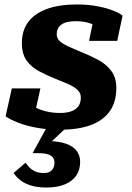

<svg xmlns="http://www.w3.org/2000/svg" viewBox="-20 -570 592 860"><path d="M249 11Q192 11 143.5 2Q95 -7 60 -21Q25 -35 5 -49L33 -174H161L132 -43Q112 -50 104.5 -62.5Q97 -75 97.5 -88Q98 -101 105 -111Q117 -100 138 -89Q159 -78 187.5 -71Q216 -64 249 -64Q279 -64 299.5 -71.5Q320 -79 331 -94Q342 -109 342 -133Q342 -150 332 -162Q322 -174 305 -183.5Q288 -193 267.5 -201Q247 -209 226 -218Q189 -233 155 -251Q121 -269 99.5 -298.5Q78 -328 78 -377Q78 -433 106 -471Q134 -509 189 -529.5Q244 -550 325 -550Q375 -550 416.5 -542Q458 -534 487 -522.5Q516 -511 529 -500L505 -387H379L400 -489Q413 -490 422.5 -480.5Q432 -471 436 -458.5Q440 -446 433 -435Q423 -446 407.5 -455Q392 -464 370 -469.5Q348 -475 319 -475Q275 -475 254.5 -459.5Q234 -444 234 -417Q234 -397 249.5 -384Q265 -371 290.5 -360Q316 -349 346 -336Q384 -321 419.5 -302Q455 -283 478 -253Q501 -223 501 -176Q501 -113 471.5 -71.5Q442 -30 386 -9.5Q330 11 249 11ZM188 270Q149 270 120.5 261.5Q92 253 73 238.5Q54 224 41 205L94 159Q101 168 111 179Q121 190 137 197.5Q153 205 176 205Q201 205 212.5 192Q224 179 224 159Q224 145 217 135.5Q210 126 194 121Q178 116 150 116H126L195 -10L284 -5L195 79L198 62Q247 63 278 74.5Q309 86 324 106.5Q339 127 339 155Q339 191 321.5 216.5Q304 242 270 256Q236 270 188 270Z"/></svg>

Font: Roboto Serif 20pt
Style: Bold Italic
Weight: 700
Italic angle: -10°
Version: Version 1.007